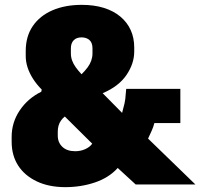

<svg xmlns="http://www.w3.org/2000/svg" viewBox="-20 -760 847 791"><path d="M249 11Q181 11 131 -13Q81 -37 54.5 -78.5Q28 -120 28 -176V-196Q28 -256 61.5 -305.5Q95 -355 150 -382L152 -391Q131 -412 116 -435.5Q101 -459 93.5 -482.5Q86 -506 86 -529V-550Q86 -610 115 -652.5Q144 -695 196 -717.5Q248 -740 317 -740Q368 -740 408 -727.5Q448 -715 476 -691.5Q504 -668 518.5 -636Q533 -604 533 -564V-548Q533 -498 501 -451Q469 -404 403 -376L483 -295Q489 -316 493 -334Q497 -352 498 -373L500 -394H723V-253H616Q612 -237 604.5 -220.5Q597 -204 590 -189L785 0H539L465 -68Q429 -28 371.5 -8.5Q314 11 249 11ZM290 -137Q312 -137 331 -145.5Q350 -154 360 -168L247 -280Q238 -273 231 -263Q224 -253 221 -241.5Q218 -230 218 -218V-201Q218 -173 237 -155Q256 -137 290 -137ZM316 -454Q331 -469 341 -482.5Q351 -496 356 -510.5Q361 -525 361 -540V-561Q361 -584 348.5 -595Q336 -606 316 -606Q295 -606 283.5 -594Q272 -582 272 -561V-540Q272 -525 277 -511Q282 -497 292 -483Q302 -469 316 -454Z"/></svg>

Font: Hubot Sans Condensed ExtraLight Black
Style: Regular
Weight: 900
Version: Version 2.000